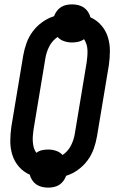

<svg xmlns="http://www.w3.org/2000/svg" viewBox="-20 -806 540 877"><path d="M199 51Q185 51 171 47.5Q157 44 146 36.5Q135 29 127 17Q119 5 116 -8Q87 -21 66.5 -44.5Q46 -68 36.5 -98Q27 -128 27 -161Q27 -194 32 -228L86 -552Q91 -581 101 -609Q111 -637 129 -661.5Q147 -686 172.5 -704.5Q198 -723 227 -732Q231 -744 239.5 -755.5Q248 -767 259.5 -774Q271 -781 284 -783.5Q297 -786 310 -786Q324 -786 338 -782.5Q352 -779 363 -771.5Q374 -764 382 -752Q390 -740 393 -727Q422 -714 442.5 -690.5Q463 -667 472.5 -637Q482 -607 482 -574Q482 -541 477 -507L423 -183Q418 -154 408 -126Q398 -98 380 -73.5Q362 -49 336.5 -30.5Q311 -12 282 -3Q278 9 269.5 20.5Q261 32 249.5 39Q238 46 225 48.5Q212 51 199 51ZM266 -98Q278 -106 288 -117.5Q298 -129 304.5 -142Q311 -155 315.5 -169Q320 -183 322 -197L376 -522Q378 -536 379 -550Q380 -564 379.5 -577.5Q379 -591 375 -603.5Q371 -616 364 -627Q351 -618 337 -615Q323 -612 309 -612Q290 -612 272.5 -618Q255 -624 243 -637Q231 -629 221 -617.5Q211 -606 204.5 -593Q198 -580 193.5 -566Q189 -552 187 -538L133 -213Q131 -199 130 -185Q129 -171 130 -157.5Q131 -144 134.5 -131.5Q138 -119 146 -108Q158 -117 172 -120Q186 -123 200 -123Q219 -123 236.5 -117Q254 -111 266 -98Z"/></svg>

Font: Iosevka SS18
Style: Bold Italic
Weight: 700
Italic angle: -9°
Monospace: yes
Designer: Belleve Invis
Foundry: Belleve Invis
Version: Version 25.1.1; ttfautohint (v1.8.4)